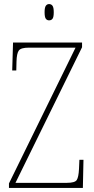

<svg xmlns="http://www.w3.org/2000/svg" viewBox="-20 -923 463 943"><path d="M24 0V-22L351 -689H122Q83 -689 72.5 -675Q62 -661 61 -620L60 -577H40L44 -714H383V-691L56 -25H309Q348 -25 357 -39Q366 -53 368 -93L370 -138H390L387 0ZM221 -823Q211 -823 205 -831Q199 -839 199 -863Q199 -886 205 -894.5Q211 -903 221 -903Q232 -903 238 -894.5Q244 -886 244 -863Q244 -839 238 -831Q232 -823 221 -823Z"/></svg>

Font: Noto Serif Armenian Condensed Thin
Style: Regular
Weight: 100
Width: 3
Designer: Monotype Design Team
Foundry: Monotype Imaging Inc.
Version: Version 2.008; ttfautohint (v1.8.4.7-5d5b)